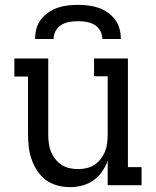

<svg xmlns="http://www.w3.org/2000/svg" viewBox="-20 -760 640 788"><path d="M267 8Q241 8 215 1Q189 -6 168 -21.5Q147 -37 132.5 -59.5Q118 -82 109.5 -106.5Q101 -131 98 -157.5Q95 -184 95 -210V-446H39V-520H178V-210Q178 -192 180 -174Q182 -156 188.5 -139.5Q195 -123 206 -108.5Q217 -94 232 -84Q247 -74 264.5 -70Q282 -66 300 -66Q318 -66 335.5 -70Q353 -74 368 -84Q383 -94 394 -108.5Q405 -123 411.5 -139.5Q418 -156 420 -174Q422 -192 422 -210V-447H366V-520H505V-74H561V0H422V-100Q413 -76 398.5 -55Q384 -34 363 -19.5Q342 -5 317.5 1.5Q293 8 267 8ZM124 -600Q124 -621 129.5 -642Q135 -663 148 -680Q161 -697 178.5 -709Q196 -721 216 -728Q236 -735 257.5 -737.5Q279 -740 300 -740Q321 -740 342.5 -737.5Q364 -735 384 -728Q404 -721 421.5 -709Q439 -697 452 -680Q465 -663 470.5 -642Q476 -621 476 -600H400Q400 -618 391.5 -633.5Q383 -649 368 -658Q353 -667 335.5 -670Q318 -673 300 -673Q282 -673 264.5 -670Q247 -667 232 -658Q217 -649 208.5 -633.5Q200 -618 200 -600Z"/></svg>

Font: Iosevka Etoile
Style: Regular
Weight: 400
Designer: Belleve Invis
Foundry: Belleve Invis
Version: Version 33.2.4